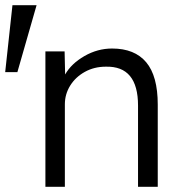

<svg xmlns="http://www.w3.org/2000/svg" viewBox="-62 -720 698 740"><path d="M-42 -442 -14 -700H79L5 -442ZM113 0V-522H187L189 -433Q213 -475 263.5 -504Q314 -533 370 -533Q457 -533 501.5 -480Q546 -427 546 -317V0H470V-313Q470 -466 346 -463Q301 -463 265 -443Q229 -423 208.5 -390Q188 -357 188 -318V0Z"/></svg>

Font: Lexend Deca Light
Style: Regular
Weight: 300
Designer: Bonnie Shaver-Troup, Thomas Jockin
Foundry: Lexend
Version: Version 1.008; ttfautohint (v1.8.4.7-5d5b)